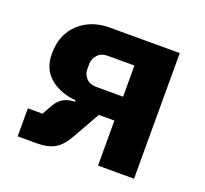

<svg xmlns="http://www.w3.org/2000/svg" viewBox="-96 -629 792 741"><g transform="rotate(20 300.0 -258.0)"><path d="M45 -115H105L130 -159Q155 -201 207 -201V-207Q143 -213 101.5 -247.5Q60 -282 60 -346Q60 -424 109.5 -470Q159 -516 235 -516H523V0H375V-185H311L249 -75Q225 -32 197 -16Q169 0 124 0H45ZM375 -411H265Q238 -411 223.5 -394Q209 -377 209 -357V-334Q209 -315 223.5 -299Q238 -283 265 -283H375Z"/></g></svg>

Font: Lilex Nerd Font
Style: Bold
Weight: 700
Designer: Mike Abbink, Paul van der Laan, Pieter van Rosmalen, Mikhael Khrustik
Foundry: Mikhael Khrustik
Version: Version 2.400; ttfautohint (v1.8.4.7-5d5b);Nerd Fonts 3.3.0